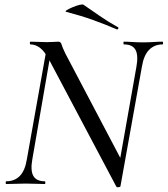

<svg xmlns="http://www.w3.org/2000/svg" viewBox="-20 -808 736 843"><path d="M490 10 197 -543Q175 -584 155 -598.5Q135 -613 114 -613Q111 -613 111 -619Q111 -625 114 -625Q131 -625 151 -624Q171 -623 186 -623Q201 -623 216 -624Q231 -625 236 -625Q247 -625 250 -613.5Q253 -602 267 -573L516 -100L509 9Q509 13 500.5 14Q492 15 490 10ZM7 0Q5 0 5 -6Q5 -12 7 -12Q44 -12 67 -35.5Q90 -59 98 -109L186 -602L207 -600L122 -109Q113 -59 126.5 -35.5Q140 -12 177 -12Q179 -12 179 -6Q179 0 177 0Q159 0 139 -1Q119 -2 93 -2Q70 -2 48.5 -1Q27 0 7 0ZM509 9 494 -35 579 -515Q588 -565 575 -589Q562 -613 524 -613Q522 -613 522 -619Q522 -625 524 -625Q541 -625 562 -623.5Q583 -622 609 -622Q631 -622 653 -623.5Q675 -625 694 -625Q696 -625 696 -619Q696 -613 694 -613Q658 -613 634.5 -589Q611 -565 603 -515ZM493 -679Q442 -701 389 -720Q336 -739 271 -756Q264 -758 273 -763.5Q282 -769 298 -776Q314 -783 328.5 -786.5Q343 -790 347 -787Q382 -763 418 -738Q454 -713 497 -689Q501 -688 499.5 -683Q498 -678 493 -679Z"/></svg>

Font: Cormorant Medium
Style: Italic
Weight: 500
Italic angle: -10°
Designer: Christian Thalmann (Catharsis Fonts)
Foundry: Catharsis Fonts
Version: Version 4.000